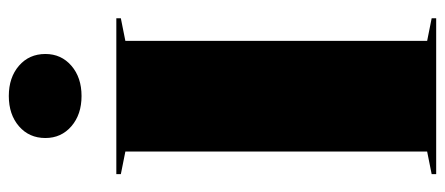

<svg xmlns="http://www.w3.org/2000/svg" viewBox="-300 -686 986 425"><g transform="rotate(-90 192.5 -473.0)"><path d="M365 -708V-698L315 -688V-20L365 -10V0H20V-10L70 -20V-688L20 -698V-708ZM193 -946Q234 -946 260 -923.5Q286 -901 286 -865Q286 -830 260 -807.5Q234 -785 193 -785Q152 -785 126 -807.5Q100 -830 100 -865Q100 -901 126 -923.5Q152 -946 193 -946Z"/></g></svg>

Font: Kalnia
Style: Bold
Weight: 700
Designer: Frida Medrano
Foundry: Frida Medrano
Version: Version 1.105